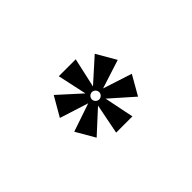

<svg xmlns="http://www.w3.org/2000/svg" viewBox="-41 -667 669 669"><g transform="rotate(-45 293.0 -333.0)"><path d="M252.4 -192.4H332.5L310.1 -302.2L395 -227.1L436 -298.8L329.1 -333.5L435.5 -367.7L394 -439.5L309.1 -363.3L333.5 -472.7H250L273.4 -364.7L191.4 -439L149.9 -367.2L255.9 -333.5L151.4 -297.9L191.9 -228L274.4 -303.7ZM292.5 -315.9C282.7 -315.9 274.4 -324.2 274.4 -334C274.4 -343.8 282.7 -352.1 292.5 -352.1C302.2 -352.1 310.5 -343.8 310.5 -334C310.5 -324.2 302.2 -315.9 292.5 -315.9Z"/></g></svg>

Font: Cascadia Mono NF Light
Style: Regular
Weight: 300
Monospace: yes
Designer: Aaron Bell
Foundry: Saja Typeworks
Version: Version 2404.023